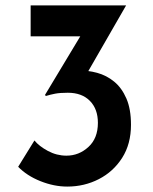

<svg xmlns="http://www.w3.org/2000/svg" viewBox="-20 -680 565 708"><path d="M445 -660 281 -375 214 -409Q238 -420 267 -420Q303 -421 338 -411.5Q373 -402 401 -379Q429 -356 446 -317Q463 -278 463 -220Q463 -149 430.5 -98Q398 -47 344.5 -19.5Q291 8 228 8Q179 8 129 -12Q79 -32 47 -65L107 -162Q124 -141 156.5 -123.5Q189 -106 225 -106Q271 -106 306 -138Q341 -170 341 -227Q341 -278 311.5 -308Q282 -338 230 -338Q201 -338 183 -334.5Q165 -331 149 -326L146 -330L285 -561L320 -546H93V-660Z"/></svg>

Font: Reem Kufi Fun Medium
Style: Regular
Weight: 500
Designer: Khaled Hosny
Version: Version 1.005